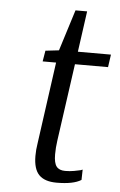

<svg xmlns="http://www.w3.org/2000/svg" viewBox="-50 -694 463 740"><g transform="rotate(5 181.5 -324.0)"><path d="M363 -500 356 -451H228L186 -152Q182 -124 182 -98Q182 -65 192.5 -51.5Q203 -38 226 -38Q244 -38 260.5 -41Q277 -44 285 -46L293 -49L292 -9Q262 10 197 10Q151 10 129 -12.5Q107 -35 107 -86Q107 -110 111 -134L155 -451H103L110 -493L162 -499L212 -658H257L235 -500Z"/></g></svg>

Font: ArsenalItalic
Style: Italic
Weight: 400
Italic angle: -9°
Designer: Andrij Shevchenko
Foundry: Stairsfor.com
Version: Version 1.000